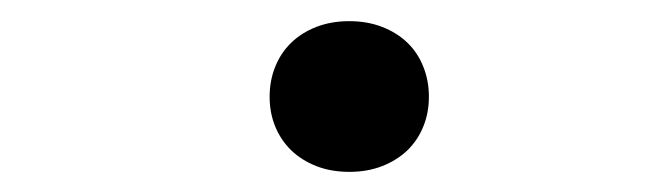

<svg xmlns="http://www.w3.org/2000/svg" viewBox="-20 -436 640 186"><path d="M241.2 -342.3Q241.2 -357.9 246.6 -371.3Q252 -384.8 262 -394.5Q272 -404.3 286.4 -409.9Q300.8 -415.5 318.4 -415.5Q335.9 -415.5 350.3 -409.9Q364.7 -404.3 374.8 -394.5Q384.8 -384.8 390.1 -371.3Q395.5 -357.9 395.5 -342.3Q395.5 -326.7 390.1 -313.5Q384.8 -300.3 374.8 -290.5Q364.7 -280.8 350.3 -275.1Q335.9 -269.5 318.4 -269.5Q300.8 -269.5 286.4 -275.1Q272 -280.8 262 -290.5Q252 -300.3 246.6 -313.5Q241.2 -326.7 241.2 -342.3Z"/></svg>

Font: Roboto Mono
Style: Bold
Weight: 700
Designer: Google
Version: Version 2.000985; 2015; ttfautohint (v1.3)